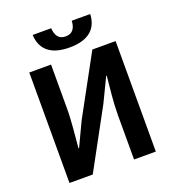

<svg xmlns="http://www.w3.org/2000/svg" viewBox="-166 -1083 1093 1210"><g transform="rotate(-20 380.5 -478.0)"><path d="M91 0H247L463 -397L539 -555H543C535 -475 524 -382 524 -297V0H670V-741H514L298 -345L223 -186H219C225 -263 237 -361 237 -445V-741H91ZM385 -802C524 -802 574 -869 578 -956H454C452 -908 432 -876 385 -876C338 -876 319 -908 316 -956H192C196 -869 246 -802 385 -802Z"/></g></svg>

Font: Noto Sans Mono CJK SC
Style: Bold
Weight: 700
Designer: Ryoko NISHIZUKA 西塚涼子 (kana, bopomofo & ideographs); Paul D. Hunt (Latin, Greek & Cyrillic); Sandoll Communications 산돌커뮤니
Foundry: Adobe
Version: Version 2.004;hotconv 1.0.118;makeotfexe 2.5.65603